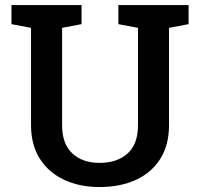

<svg xmlns="http://www.w3.org/2000/svg" viewBox="-20 -731 792 761"><path d="M374.5 10.3Q294.4 10.3 233.2 -18.8Q171.9 -47.9 137.5 -102.5Q103 -157.2 103 -234.9V-620.6L25.4 -635.3V-710.9H303.2V-635.3L226.1 -620.6V-234.9Q226.1 -160.6 266.6 -123Q307.1 -85.4 375 -85.4Q444.3 -85.4 485.6 -122.6Q526.9 -159.7 526.9 -234.9V-620.6L449.2 -635.3V-710.9H727.5V-635.3L649.9 -620.6V-234.9Q649.9 -156.2 615.5 -101.6Q581.1 -46.9 519 -18.3Q457 10.3 374.5 10.3Z"/></svg>

Font: Roboto Slab Medium
Style: Regular
Weight: 500
Designer: Google
Version: Version 2.001; ttfautohint (v1.8.3)